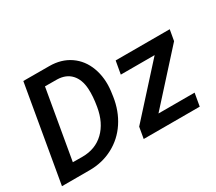

<svg xmlns="http://www.w3.org/2000/svg" viewBox="-129 -973 1390 1236"><g transform="rotate(-30 565.5 -355.5)"><path d="M19 0 142.1 -710.9 334.5 -710.4Q423.3 -710.4 487.5 -666.3Q551.8 -622.1 580.6 -544.2Q609.4 -466.3 598.1 -372.6L592.8 -334Q578.1 -235.8 528.1 -159.9Q478 -84 398.9 -42Q319.8 0 225.1 0ZM245.6 -611.3 156.7 -98.6 228 -98.1Q324.7 -98.1 388.4 -159.4Q452.1 -220.7 470.2 -328.6Q482.9 -402.8 479.5 -458Q475.1 -528.8 438.2 -568.8Q401.4 -608.9 335.9 -610.8ZM791 -94.7H1059.6L1043 0H626.5L641.1 -83.5L957.5 -432.6H706.1L723.1 -528.3H1125L1110.8 -447.8Z"/></g></svg>

Font: Roboto Medium
Style: Italic
Weight: 500
Italic angle: -12°
Designer: Google
Version: Version 2.134; 2016